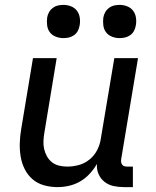

<svg xmlns="http://www.w3.org/2000/svg" viewBox="-20 -758 640 786"><path d="M216 8Q187 8 160 0.5Q133 -7 113 -24.5Q93 -42 81 -66Q69 -90 64.5 -117.5Q60 -145 61 -173.5Q62 -202 67 -231L115 -520H212L162 -217Q159 -200 158 -182.5Q157 -165 160.5 -149Q164 -133 172 -118.5Q180 -104 192.5 -94Q205 -84 221.5 -80Q238 -76 255 -76Q279 -76 303 -82.5Q327 -89 347 -105.5Q367 -122 378.5 -145Q390 -168 393 -192L448 -520H545L476 -106Q475 -100 476 -94Q477 -88 480.5 -83.5Q484 -79 489.5 -77.5Q495 -76 501 -76H524V8H487Q465 8 444.5 3.5Q424 -1 408 -13.5Q392 -26 383.5 -45.5Q375 -65 377 -87Q364 -65 347 -46.5Q330 -28 308.5 -15.5Q287 -3 263 2.5Q239 8 216 8ZM469 -602Q453 -602 438 -608Q423 -614 414 -626Q405 -638 403 -654Q401 -670 403 -686Q405 -698 411 -708.5Q417 -719 426.5 -726Q436 -733 447 -735.5Q458 -738 470 -738Q486 -738 501 -732Q516 -726 525 -714Q534 -702 536.5 -686Q539 -670 536 -654Q534 -642 528.5 -631.5Q523 -621 513 -614Q503 -607 492 -604.5Q481 -602 469 -602ZM239 -602Q223 -602 208 -608Q193 -614 184 -626Q175 -638 173 -654Q171 -670 173 -686Q175 -698 181 -708.5Q187 -719 196.5 -726Q206 -733 217 -735.5Q228 -738 240 -738Q256 -738 271 -732Q286 -726 295 -714Q304 -702 306.5 -686Q309 -670 306 -654Q304 -642 298.5 -631.5Q293 -621 283 -614Q273 -607 262 -604.5Q251 -602 239 -602Z"/></svg>

Font: Iosevka Medium Extended
Style: Italic
Weight: 500
Width: 7
Italic angle: -9°
Monospace: yes
Designer: Belleve Invis
Foundry: Belleve Invis
Version: Version 32.5.0; ttfautohint (v1.8.4)